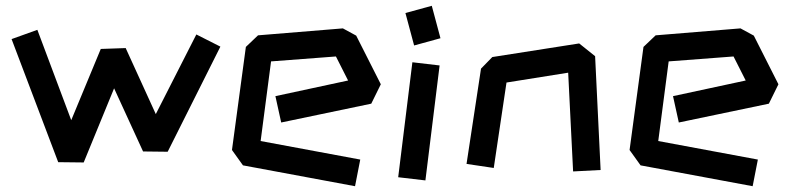

<svg xmlns="http://www.w3.org/2000/svg" viewBox="-20 -631 2718 663"><path d="M269 -70 181 -71 20 -496 109 -528 226 -216 328 -462 414 -465 518 -237 658 -512 741 -470 559 -107 474 -108 374 -326Z M1206 12 819 -60 781 -113 829 -469 871 -509 1164 -533 1210 -508 1295 -340 1262 -273 951 -208 931 -299 1182 -353 1140 -436 916 -419 880 -144 1224 -80Z M1410 -474 1380 -586 1471 -611 1501 -499ZM1449 -8 1355 -19 1404 -416 1498 -405Z M1959 -39 1942 -380 1729 -346 1685 -51 1591 -65 1641 -394 1680 -434 1980 -481 2035 -437 2054 -44Z M2579 12 2192 -60 2154 -113 2202 -469 2244 -509 2537 -533 2583 -508 2668 -340 2635 -273 2324 -208 2304 -299 2555 -353 2513 -436 2289 -419 2253 -144 2597 -80Z"/></svg>

Font: ZCOOL KuaiLe
Style: Regular
Weight: 400
Designer: Lui Bingke
Foundry: ZCOOL
Version: Version 3.51;August 12, 2021;FontCreator 13.0.0.2613 64-bit